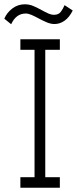

<svg xmlns="http://www.w3.org/2000/svg" viewBox="-65 -878 359 895"><path d="M-13 -765 -45 -791Q-33 -819 -7.5 -838.5Q18 -858 51 -858Q72 -858 91.5 -849.5Q111 -841 128 -831.5Q145 -822 159.5 -815.5Q174 -809 187 -809Q208 -809 218.5 -823Q229 -837 236 -854L274 -829Q258 -797 236 -781.5Q214 -766 189 -766Q171 -766 151.5 -774.5Q132 -783 114.5 -792.5Q97 -802 82 -808.5Q67 -815 55 -815Q10 -815 -13 -765ZM214 -3H30V-52H96V-646H30V-695H214V-646H146V-52H214Z"/></svg>

Font: LXGW 975 Gothic SC 200W
Style: Regular
Weight: 200
Version: Version 2.01;February 25, 2021